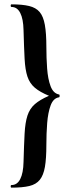

<svg xmlns="http://www.w3.org/2000/svg" viewBox="-20 -745 323 882"><path d="M251 -298Q254 -298 254 -304.5Q254 -311 251 -311Q224.8 -316 212.4 -349Q200 -382 196.5 -430.5Q193 -479 193 -529Q193 -592 186 -631Q179 -670 162 -690Q145 -710 113.5 -717.5Q82 -725 33 -725Q29 -725 29 -719Q29 -713 33 -713Q59 -713 73 -685.5Q87 -658 88.1 -607Q90.3 -527 93 -475.5Q95.7 -424 106.1 -393Q116.5 -362 140 -342Q163.5 -322 205 -305Q163.5 -287 140 -266.5Q116.5 -246 106.1 -214Q95.7 -182 93 -131Q90.3 -80 88.1 -1Q87 50 73 77.5Q59 105 33 105Q29 105 29 111Q29 117 33 117Q83.5 117 114.7 109.5Q146 102 162.9 81Q179.7 60 186.4 21.5Q193 -17 193 -80Q193 -131 196.7 -179.5Q200.5 -228 212.7 -261Q225 -294 251 -298Z"/></svg>

Font: Cormorant Garamond Light
Style: Regular
Weight: 300
Designer: Christian Thalmann (Catharsis Fonts)
Foundry: Catharsis Fonts
Version: Version 4.001